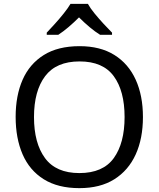

<svg xmlns="http://www.w3.org/2000/svg" viewBox="-20 -964 821 994"><path d="M720 -358Q720 -247 682.5 -164.5Q645 -82 572 -36Q499 10 391 10Q280 10 206.5 -36Q133 -82 97 -165Q61 -248 61 -359Q61 -469 97 -551Q133 -633 206.5 -679Q280 -725 392 -725Q499 -725 572 -679.5Q645 -634 682.5 -551.5Q720 -469 720 -358ZM156 -358Q156 -223 213 -145.5Q270 -68 391 -68Q513 -68 569 -145.5Q625 -223 625 -358Q625 -493 569 -569.5Q513 -646 392 -646Q271 -646 213.5 -569.5Q156 -493 156 -358ZM435 -944Q447 -922 469.5 -894.5Q492 -867 516.5 -840.5Q541 -814 560 -795V-784H498Q472 -800 444 -823.5Q416 -847 389 -874Q362 -847 335 -824Q308 -801 282 -784H222V-795Q241 -815 264.5 -841Q288 -867 310 -894.5Q332 -922 345 -944Z"/></svg>

Font: Noto Naskh Arabic
Style: Regular
Weight: 400
Designer: Monotype Design Team, David Williams, Mohamad Dakak and Nizar Qandah
Foundry: Monotype Imaging Inc.
Version: Version 2.013